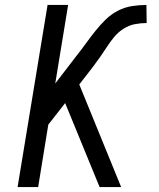

<svg xmlns="http://www.w3.org/2000/svg" viewBox="-20 -755 640 775"><path d="M382 0 243 -339 175 -252 134 0H51L172 -735H255L203 -418L289 -530Q309 -555 327 -580Q345 -605 364.5 -629.5Q384 -654 406.5 -676Q429 -698 456.5 -712Q484 -726 513.5 -730.5Q543 -735 571 -735L572 -662Q548 -662 524.5 -657.5Q501 -653 479.5 -639.5Q458 -626 442 -607Q426 -588 412.5 -567Q399 -546 384.5 -525.5Q370 -505 355 -485L300 -414L469 0Z"/></svg>

Font: Iosevka Aile Oblique
Style: Regular
Weight: 400
Italic angle: -9°
Designer: Belleve Invis
Foundry: Belleve Invis
Version: Version 31.1.0; ttfautohint (v1.8.4)